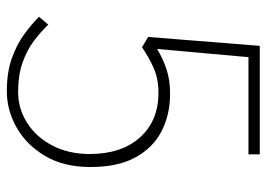

<svg xmlns="http://www.w3.org/2000/svg" viewBox="-129 -637 779 561"><g transform="rotate(90 260.5 -356.5)"><path d="M247 13Q191 13 150.5 -1.5Q110 -16 80.5 -37.5Q51 -59 29 -81L52 -108Q73 -86 99.5 -66Q126 -46 162.5 -33Q199 -20 249 -20Q297 -20 338.5 -46Q380 -72 405 -119.5Q430 -167 430 -229Q430 -322 381.5 -376Q333 -430 251 -430Q211 -430 180 -416.5Q149 -403 118 -382L88 -400L114 -726H431V-693H147L123 -426Q151 -443 182.5 -453.5Q214 -464 254 -464Q314 -464 362.5 -439.5Q411 -415 439.5 -363.5Q468 -312 468 -231Q468 -153 435.5 -98.5Q403 -44 352.5 -15.5Q302 13 247 13Z"/></g></svg>

Font: Noto Sans JP
Style: Regular
Weight: 100
Designer: Ryoko NISHIZUKA 西塚涼子 (kana, bopomofo & ideographs); Paul D. Hunt (Latin, Greek & Cyrillic); Sandoll Communications 산돌커뮤니
Foundry: Adobe
Version: Version 2.004;hotconv 1.0.118;makeotfexe 2.5.65603